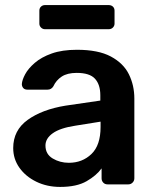

<svg xmlns="http://www.w3.org/2000/svg" viewBox="-20 -726 611 756"><path d="M217 10Q165 10 123 -10.5Q81 -31 56.5 -65.5Q32 -100 32 -143Q32 -213 89 -254Q146 -295 238 -310L375 -330V-351Q375 -393 354 -416Q333 -439 282 -439Q245 -439 223 -424.5Q201 -410 190 -386Q182 -373 167 -373H88Q77 -373 71.5 -379.5Q66 -386 66 -395Q67 -411 79 -433.5Q91 -456 117 -478.5Q143 -501 184 -515.5Q225 -530 283 -530Q367 -530 416.5 -503.5Q466 -477 487.5 -433.5Q509 -390 509 -338V-24Q509 -14 502 -7Q495 0 485 0H404Q393 0 386.5 -7Q380 -14 380 -24V-63Q360 -35 321 -12.5Q282 10 217 10ZM251 -85Q304 -85 340 -119.5Q376 -154 376 -226V-247L276 -231Q217 -222 188 -201.5Q159 -181 159 -153Q159 -119 187.5 -102Q216 -85 251 -85ZM157 -611Q148 -611 141.5 -617.5Q135 -624 135 -633V-684Q135 -694 141.5 -700Q148 -706 157 -706H408Q418 -706 424.5 -700Q431 -694 431 -684V-633Q431 -624 424.5 -617.5Q418 -611 408 -611Z"/></svg>

Font: Rubik Medium
Style: Regular
Weight: 500
Designer: Hubert and Fischer
Foundry: Hubert and Fischer
Version: Version 2.300; ttfautohint (v1.8.4.7-5d5b);gftools[0.9.30]